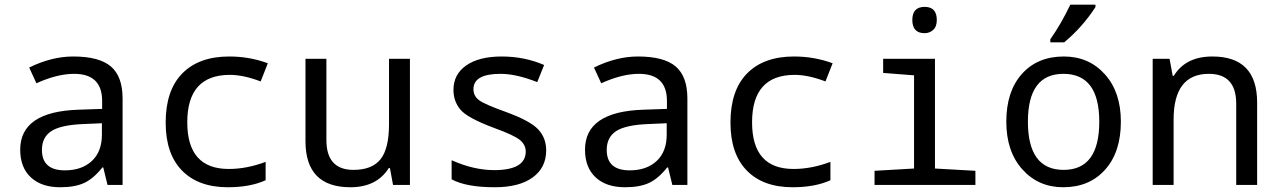

<svg xmlns="http://www.w3.org/2000/svg" viewBox="-20 -786 5441 816"><path d="M437 0 418.9 -74.2H415Q377.4 -26.9 337.9 -8.5Q298.3 9.8 235.8 9.8Q156.2 9.8 111.1 -32.2Q65.9 -74.2 65.9 -149.9Q65.9 -312 314.9 -319.8L414.1 -323.2V-356.9Q414.1 -472.2 294.9 -472.2Q223.1 -472.2 134.8 -432.1L104 -499Q199.7 -545.9 291 -545.9Q401.9 -545.9 451.4 -503.4Q501 -460.9 501 -367.2V0ZM413.1 -262.2 334 -258.8Q238.3 -254.9 198.2 -228.8Q158.2 -202.6 158.2 -148.9Q158.2 -62 255.9 -62Q327.6 -62 370.4 -101.8Q413.1 -141.6 413.1 -213.9Z M1118.2 -517.1 1087.9 -439.9Q1014.6 -467.8 957 -467.8Q775.9 -467.8 775.9 -266.1Q775.9 -67.9 952.1 -67.9Q1028.8 -67.9 1108.9 -98.1V-20Q1043.5 9.8 948.2 9.8Q822.8 9.8 753.4 -61.3Q684.1 -132.3 684.1 -265.1Q684.1 -402.3 754.9 -474.1Q825.7 -545.9 954.1 -545.9Q1041 -545.9 1118.2 -517.1Z M1650.4 0 1637.2 -71.8H1632.3Q1581.1 9.8 1469.2 9.8Q1278.3 9.8 1278.3 -186V-536.1H1367.2V-190.9Q1367.2 -64 1482.4 -64Q1561 -64 1597.2 -109.1Q1633.3 -154.3 1633.3 -257.8V-536.1H1722.2V0Z M1899.4 -23.9V-105Q1993.7 -63 2080.1 -63Q2214.4 -63 2214.4 -142.1Q2214.4 -169.9 2190.4 -190.4Q2166.5 -210.9 2080.1 -242.2Q1966.3 -284.7 1936.8 -320.1Q1907.2 -355.5 1907.2 -403.8Q1907.2 -470.2 1961.7 -508.1Q2016.1 -545.9 2112.3 -545.9Q2209 -545.9 2292.5 -509.8L2263.2 -437Q2174.3 -472.2 2107.4 -472.2Q1992.2 -472.2 1992.2 -407.2Q1992.2 -377.4 2016.8 -359.6Q2041.5 -341.8 2130.4 -310.1Q2233.4 -272.5 2267.3 -236.1Q2301.3 -199.7 2301.3 -147Q2301.3 -73.7 2244.1 -32Q2187 9.8 2082.5 9.8Q1961.4 9.8 1899.4 -23.9Z M2837.4 0 2819.3 -74.2H2815.4Q2777.8 -26.9 2738.3 -8.5Q2698.7 9.8 2636.2 9.8Q2556.6 9.8 2511.5 -32.2Q2466.3 -74.2 2466.3 -149.9Q2466.3 -312 2715.3 -319.8L2814.5 -323.2V-356.9Q2814.5 -472.2 2695.3 -472.2Q2623.5 -472.2 2535.2 -432.1L2504.4 -499Q2600.1 -545.9 2691.4 -545.9Q2802.2 -545.9 2851.8 -503.4Q2901.4 -460.9 2901.4 -367.2V0ZM2813.5 -262.2 2734.4 -258.8Q2638.7 -254.9 2598.6 -228.8Q2558.6 -202.6 2558.6 -148.9Q2558.6 -62 2656.2 -62Q2728 -62 2770.8 -101.8Q2813.5 -141.6 2813.5 -213.9Z M3518.6 -517.1 3488.3 -439.9Q3415 -467.8 3357.4 -467.8Q3176.3 -467.8 3176.3 -266.1Q3176.3 -67.9 3352.5 -67.9Q3429.2 -67.9 3509.3 -98.1V-20Q3443.8 9.8 3348.6 9.8Q3223.1 9.8 3153.8 -61.3Q3084.5 -132.3 3084.5 -265.1Q3084.5 -402.3 3155.3 -474.1Q3226.1 -545.9 3354.5 -545.9Q3441.4 -545.9 3518.6 -517.1Z M3909.7 -756.8Q3961.4 -756.8 3961.4 -701.2Q3961.4 -672.9 3946 -658.9Q3930.7 -645 3909.7 -645Q3857.4 -645 3857.4 -701.2Q3857.4 -756.8 3909.7 -756.8ZM3864.7 -465.8 3733.4 -476.1V-536.1H3953.6V-69.8L4125.5 -60.1V0H3696.8V-60.1L3864.7 -69.8Z M4498.5 9.8Q4393.1 9.8 4325 -66.2Q4256.8 -142.1 4256.8 -269Q4256.8 -397.5 4323 -471.7Q4389.2 -545.9 4501.5 -545.9Q4607.9 -545.9 4675.8 -470.2Q4743.7 -394.5 4743.7 -269Q4743.7 -139.6 4676.8 -64.9Q4609.9 9.8 4498.5 9.8ZM4500.5 -64Q4651.9 -64 4651.9 -269Q4651.9 -472.2 4499.5 -472.2Q4348.6 -472.2 4348.6 -269Q4348.6 -64 4500.5 -64ZM4443.8 -619.1Q4489.7 -684.1 4528.8 -766.1H4635.7V-755.9Q4581.1 -671.4 4502.9 -606H4443.8Z M5233.9 0V-345.2Q5233.9 -472.2 5117.7 -472.2Q4967.8 -472.2 4967.8 -277.8V0H4878.9V-536.1H4950.7L4963.9 -463.9H4968.8Q5019 -545.9 5132.8 -545.9Q5322.8 -545.9 5322.8 -350.1V0Z"/></svg>

Font: Apple Sans Adjectives
Style: Regular
Weight: 400
Monospace: yes
Foundry: Apple Sans Adjectives
Version: Version 0.01